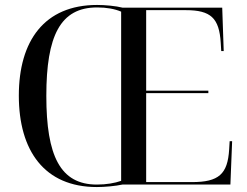

<svg xmlns="http://www.w3.org/2000/svg" viewBox="-20 -745 999 775"><path d="M371 10C402 10 447 6 474 0H910L917 -175H907L905 -142C899 -42 863 -10 755 -10H570V-369H821V-379H570V-704H730C831 -704 865 -672 871 -572L873 -539H883L877 -714H475C448 -721 404 -725 372 -725C159 -725 56 -580 56 -359C56 -137 159 10 371 10ZM371 0C223 0 167 -116 167 -358C167 -600 223 -715 372 -715C411 -715 443 -709 469 -698V-15C443 -6 410 0 371 0Z"/></svg>

Font: Noto Serif Display
Style: Regular
Weight: 400
Designer: Monotype Design Team
Foundry: Monotype Imaging Inc.
Version: Version 2.009